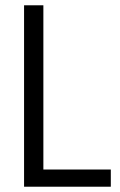

<svg xmlns="http://www.w3.org/2000/svg" viewBox="-20 -706 452 726"><path d="M71 0V-686H144V-65H399V0Z"/></svg>

Font: Archivo Condensed Light
Style: Regular
Weight: 300
Width: 3
Designer: Hector Gatti
Foundry: Omnibus-Type
Version: Version 2.001